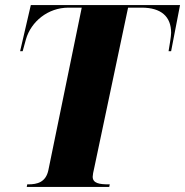

<svg xmlns="http://www.w3.org/2000/svg" viewBox="-20 -737 727 754"><path d="M85 -3H409L411 -13H407C371 -13 344 -17 344 -43C344 -49 346 -61 351 -82L483 -707H536C613 -707 652 -672 652 -608C652 -594 645 -555 642 -536H652L687 -717H101L59 -536H69L82 -583C102 -652 168 -707 249 -707H301L170 -69C160 -21 126 -13 91 -13H87Z"/></svg>

Font: Noto Serif Display Condensed Black
Style: Italic
Weight: 900
Width: 3
Italic angle: -12°
Designer: Monotype Design Team
Foundry: Monotype Imaging Inc.
Version: Version 2.009